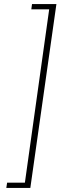

<svg xmlns="http://www.w3.org/2000/svg" viewBox="-20 -820 299 949"><path d="M258.8 -799.8 129.9 108.9H11.2L15.1 83H103L223.1 -773.9H134.8L138.2 -799.8Z"/></svg>

Font: Fira Sans Compressed UltraLight
Style: Italic
Weight: 200
Width: 3
Italic angle: -8°
Designer: Carrois Corporate & Edenspiekermann AG
Foundry: Carrois Corporate GbR & Edenspiekermann AG
Version: Version 4.203;PS 004.203;hotconv 1.0.88;makeotf.lib2.5.64775